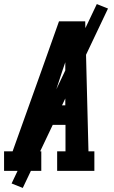

<svg xmlns="http://www.w3.org/2000/svg" viewBox="-39 -840 559 944"><path d="M-19 0V-96H23L164 -490L251 -735H380L386 -490L396 -96H425V0H242V-96H283V-226H180L136 -96H164V0ZM212 -322H282V-490Q282 -501 282 -512Q282 -523 282 -534Q278 -523 274.5 -512Q271 -501 267 -490ZM73 84 18 62 437 -820 492 -798Z"/></svg>

Font: Iosevka Gothic
Style: Bold Italic
Weight: 700
Italic angle: -9°
Monospace: yes
Designer: Belleve Invis
Foundry: Belleve Invis
Version: Version 15.5.1; ttfautohint (v1.8.4)